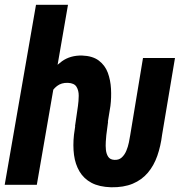

<svg xmlns="http://www.w3.org/2000/svg" viewBox="-25 -770 756 800"><path d="M258.3 -750 128.4 0H-5.4L125 -750ZM158.7 -282.2 125 -280.8Q129.4 -320.3 141.6 -365.2Q153.8 -410.2 176.3 -450.2Q198.7 -490.2 233.4 -514.9Q268.1 -539.6 316.9 -538.6Q360.8 -537.1 386.7 -517.6Q412.6 -498 424.1 -467.3Q435.5 -436.5 437.5 -400.1Q439.5 -363.8 435.1 -328.6L421.4 -244.1H287.6L299.8 -328.6Q302.7 -348.6 303 -370.8Q303.2 -393.1 293.7 -408.4Q284.2 -423.8 257.8 -424.8Q231 -425.8 212.6 -411.6Q194.3 -397.5 183.8 -375Q173.3 -352.5 167.5 -327.9Q161.6 -303.2 158.7 -282.2ZM438 10.3Q388.2 8.8 356.2 -8.3Q324.2 -25.4 306.4 -55.4Q288.6 -85.4 283.4 -124.3Q278.3 -163.1 283.2 -208.5L291 -262.7H425.3L418 -207Q417 -196.8 415.8 -179.7Q414.6 -162.6 416.3 -145.8Q418 -128.9 425.8 -116.9Q433.6 -105 450.7 -104Q469.7 -102.5 481.9 -113.5Q494.1 -124.5 501.2 -141.4Q508.3 -158.2 512 -176.3Q515.6 -194.3 517.6 -207L570.8 -528.3H704.1L650.4 -208.5Q644.5 -161.1 630.4 -120.6Q616.2 -80.1 591.1 -50.3Q565.9 -20.5 528.1 -4.6Q490.2 11.2 438 10.3Z"/></svg>

Font: Roboto Condensed
Style: Bold Italic
Weight: 700
Italic angle: -12°
Designer: Christian Robertson
Foundry: Google
Version: Version 3.0